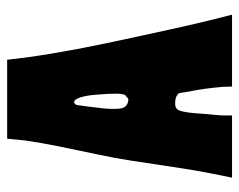

<svg xmlns="http://www.w3.org/2000/svg" viewBox="-86 -583 669 537"><g transform="rotate(-90 248.5 -314.5)"><path d="M462 -55Q470 -24 476 0H275Q274 -22 274 -27Q269 -84 261 -120Q260 -125 258.5 -136Q257 -147 255.5 -149.5Q254 -152 247.5 -155.5Q241 -159 229 -159Q213 -160 208 -147.5Q203 -135 200 -100Q200 -97 199 -84Q198 -71 197.5 -66.5Q197 -62 196 -51Q195 -40 194.5 -33Q194 -26 194 -17Q194 -8 194 0H20Q27 -32 34.5 -72Q42 -112 46 -139Q50 -166 57.5 -214.5Q65 -263 68 -284Q74 -324 85.5 -378Q97 -432 107.5 -484Q118 -536 124 -578Q127 -604 129 -629H350Q361 -520 396 -352Q442 -135 462 -55ZM223 -432Q222 -422 219 -403Q215 -371 213.5 -356.5Q212 -342 212.5 -323.5Q213 -305 219.5 -298Q226 -291 238 -290Q239 -290 239 -290Q241 -290 243.5 -292.5Q246 -295 247 -296Q255 -298 255 -323.5Q255 -349 253 -367Q250 -424 237 -439Q234 -443 229 -441Q224 -439 223 -432Z"/></g></svg>

Font: Cubao Free Narrow
Style: Narrow
Weight: 400
Width: 3
Designer: Aaron Amar
Version: Version 001.001